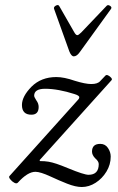

<svg xmlns="http://www.w3.org/2000/svg" viewBox="-20 -725 475 770"><path d="M308 25Q283 25 249 11.5Q215 -2 183 -17Q142 -36 122 -36Q91 -36 52 7Q47 13 37.5 8Q28 3 21 -6Q14 -15 18 -19L294 -326Q298 -330 298 -335Q298 -342 278 -348Q247 -358 217 -363.5Q187 -369 161 -369Q117 -369 117 -341Q117 -336 126 -322Q135 -310 135 -296Q135 -265 106 -265Q68 -265 68 -304Q68 -338 106 -377Q145 -416 206 -416Q237 -416 280 -401Q322 -388 346 -388Q372 -388 382 -400L403 -422Q407 -426 414 -422.5Q421 -419 426 -413Q431 -407 427 -403L139 -83L140 -79Q160 -79 174.5 -76.5Q189 -74 207 -68Q225 -62 254 -50Q317 -24 335 -24Q376 -24 376 -67Q376 -78 362 -90Q349 -103 349 -117Q349 -148 382 -148Q402 -148 413 -131.5Q424 -115 424 -97Q424 -65 407 -37Q390 -9 363.5 8Q337 25 308 25ZM276 -499Q266 -499 258 -519L197 -689Q194 -697 204 -702.5Q214 -708 218 -700L277 -597Q284 -584 290 -584Q295 -584 306 -595L408 -702Q413 -707 421.5 -701.5Q430 -696 425 -689L300 -516Q288 -499 276 -499Z"/></svg>

Font: Junicode
Style: Italic
Weight: 400
Italic angle: -11°
Designer: Peter S. Baker
Version: Version 2.100; ttfautohint (v1.8.4)